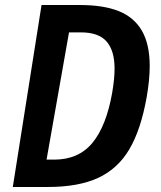

<svg xmlns="http://www.w3.org/2000/svg" viewBox="-20 -745 640 765"><path d="M145.5 -725H298.5Q392 -725 453 -700.8Q514 -676.5 545.2 -622.8Q576.5 -569 576.5 -481.5Q576.5 -427.5 564.5 -358.5Q541.5 -228.5 495.5 -150.5Q449.5 -72.5 371 -36.2Q292.5 0 170.5 0H31ZM427 -375.5Q436.5 -431.5 436.5 -471.5Q436.5 -543 404.8 -579.5Q373 -616 302 -616H255L165.5 -109H196Q293 -109 348.2 -175.8Q403.5 -242.5 427 -375.5Z"/></svg>

Font: JuliaMono BoldItalic
Style: Regular
Weight: 700
Italic angle: -9°
Monospace: yes
Designer: cormullion
Foundry: corm
Version: Version 0.049; ttfautohint (v1.8.4)